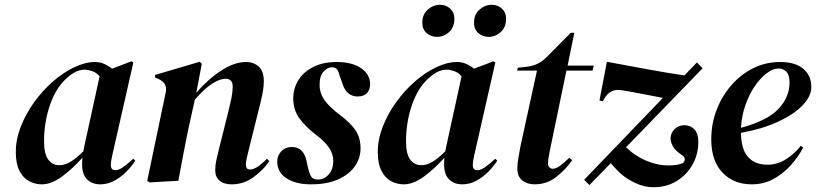

<svg xmlns="http://www.w3.org/2000/svg" viewBox="-20 -755 3409 802"><path d="M155 15Q127 15 102 2Q77 -11 61.5 -41Q46 -71 46 -120Q46 -173 67 -226.5Q88 -280 123 -328.5Q158 -377 201 -414.5Q244 -452 290 -474Q336 -496 377 -496Q397 -496 414.5 -488.5Q432 -481 448 -468L529 -499L537 -494L450 -111Q443 -83 443 -65Q443 -44 462 -44Q476 -44 494.5 -57Q513 -70 537 -92L545 -84Q530 -60 507.5 -37.5Q485 -15 457.5 0Q430 15 399 15Q365 15 344 -5.5Q323 -26 323 -69Q323 -83 324 -96Q284 -51 239.5 -18Q195 15 155 15ZM164 -165Q164 -112 181.5 -88.5Q199 -65 228 -65Q252 -65 276 -80Q300 -95 328 -123Q330 -135 333 -148L396 -436Q383 -452 365 -458Q347 -464 333 -464Q290 -464 243 -413Q206 -372 185 -305Q164 -238 164 -165Z M604 7 595 0 672 -368Q681 -407 644 -424L627 -432L628 -442L814 -497L823 -489L800 -368Q852 -427 906 -461.5Q960 -496 1008 -496Q1040 -496 1061 -476.5Q1082 -457 1082 -416Q1082 -395 1078 -372.5Q1074 -350 1068 -326L1015 -113Q1011 -97 1009 -86.5Q1007 -76 1007 -68Q1007 -47 1024 -47Q1052 -47 1095 -92L1105 -82Q1080 -45 1039 -15Q998 15 948 15Q915 15 897 -0.5Q879 -16 879 -44Q879 -65 884 -87.5Q889 -110 895 -134L934 -290Q942 -322 947 -347Q952 -372 952 -393Q952 -411 944 -418.5Q936 -426 922 -426Q898 -426 865.5 -405Q833 -384 794 -339L766 -213Q755 -160 745 -107Q735 -54 725 0Z M1279 15Q1216 15 1177 -10Q1138 -35 1138 -81Q1138 -105 1155 -123Q1172 -141 1199 -141Q1249 -141 1261 -80L1267 -52Q1272 -31 1279.5 -18Q1287 -5 1309 -5Q1334 -5 1353 -26Q1372 -47 1372 -84Q1372 -112 1354.5 -138Q1337 -164 1296 -195Q1255 -227 1230 -261.5Q1205 -296 1205 -344Q1205 -386 1226.5 -420.5Q1248 -455 1289 -475.5Q1330 -496 1386 -496Q1451 -496 1488.5 -470Q1526 -444 1526 -403Q1526 -381 1513 -366.5Q1500 -352 1474 -352Q1426 -352 1409 -410L1399 -438Q1394 -458 1387 -466Q1380 -474 1365 -474Q1349 -474 1332 -456.5Q1315 -439 1315 -401Q1315 -365 1336.5 -335.5Q1358 -306 1401 -274Q1445 -241 1465.5 -210Q1486 -179 1486 -135Q1486 -94 1462 -60Q1438 -26 1392 -5.5Q1346 15 1279 15Z M1667 15Q1639 15 1614 2Q1589 -11 1573.5 -41Q1558 -71 1558 -120Q1558 -173 1579 -226.5Q1600 -280 1635 -328.5Q1670 -377 1713 -414.5Q1756 -452 1802 -474Q1848 -496 1889 -496Q1909 -496 1926.5 -488.5Q1944 -481 1960 -468L2041 -499L2049 -494L1962 -111Q1955 -83 1955 -65Q1955 -44 1974 -44Q1988 -44 2006.5 -57Q2025 -70 2049 -92L2057 -84Q2042 -60 2019.5 -37.5Q1997 -15 1969.5 0Q1942 15 1911 15Q1877 15 1856 -5.5Q1835 -26 1835 -69Q1835 -83 1836 -96Q1796 -51 1751.5 -18Q1707 15 1667 15ZM1676 -165Q1676 -112 1693.5 -88.5Q1711 -65 1740 -65Q1764 -65 1788 -80Q1812 -95 1840 -123Q1842 -135 1845 -148L1908 -436Q1895 -452 1877 -458Q1859 -464 1845 -464Q1802 -464 1755 -413Q1718 -372 1697 -305Q1676 -238 1676 -165ZM1805 -601Q1781 -601 1762.5 -616.5Q1744 -632 1744 -660Q1744 -695 1767 -715Q1790 -735 1818 -735Q1843 -735 1860.5 -719Q1878 -703 1878 -677Q1878 -641 1856 -621Q1834 -601 1805 -601ZM2021 -601Q1997 -601 1978.5 -616.5Q1960 -632 1960 -660Q1960 -695 1983 -715Q2006 -735 2033 -735Q2059 -735 2076.5 -719Q2094 -703 2094 -677Q2094 -641 2071.5 -621Q2049 -601 2021 -601Z M2213 15Q2182 15 2161.5 -1.5Q2141 -18 2141 -50Q2141 -70 2145 -93.5Q2149 -117 2154 -144L2223 -460H2140L2143 -472L2179 -476Q2207 -479 2228 -490Q2249 -501 2268 -521L2364 -618H2379L2351 -481H2460L2455 -460H2346L2277 -127Q2273 -108 2271 -94.5Q2269 -81 2269 -72Q2269 -62 2275 -56Q2281 -50 2288 -50Q2302 -50 2318 -61.5Q2334 -73 2358 -96L2370 -86Q2345 -49 2305 -17Q2265 15 2213 15Z M2442 18 2420 -4 2749 -346Q2712 -353 2669.5 -361.5Q2627 -370 2578 -378Q2530 -387 2504 -343L2498 -332L2484 -335L2515 -497Q2596 -482 2682.5 -466Q2769 -450 2839 -440L2891 -494L2915 -470L2595 -140Q2630 -105 2677.5 -84.5Q2725 -64 2773 -64Q2790 -64 2804 -66Q2818 -68 2828 -72Q2840 -77 2840.5 -88Q2841 -99 2830 -106Q2799 -127 2790 -145Q2781 -163 2781 -175Q2781 -199 2797.5 -215.5Q2814 -232 2839 -232Q2864 -232 2880.5 -214.5Q2897 -197 2897 -162Q2897 -111 2873 -68Q2849 -25 2807 1Q2765 27 2710 27Q2668 27 2626.5 6Q2585 -15 2558 -44L2531 -73Z M3120 15Q3045 15 2998 -34Q2951 -83 2951 -173Q2951 -237 2973 -295Q2995 -353 3034.5 -398.5Q3074 -444 3126 -470Q3178 -496 3239 -496Q3302 -496 3335.5 -467.5Q3369 -439 3369 -392Q3369 -353 3332.5 -315Q3296 -277 3230 -246.5Q3164 -216 3075 -200Q3076 -131 3105 -99Q3134 -67 3185 -67Q3228 -67 3264 -90.5Q3300 -114 3325 -146L3335 -139Q3315 -100 3283.5 -65Q3252 -30 3211 -7.5Q3170 15 3120 15ZM3232 -469Q3209 -469 3182.5 -449Q3156 -429 3132.5 -394.5Q3109 -360 3093.5 -315.5Q3078 -271 3075 -221Q3185 -251 3231.5 -300Q3278 -349 3278 -411Q3278 -441 3265 -455Q3252 -469 3232 -469Z"/></svg>

Font: DM Serif Display
Style: Italic
Weight: 400
Italic angle: -12°
Designer: Colophon Foundry, Frank Grießhammer
Foundry: Colophon Foundry
Version: Version 5.100; ttfautohint (v1.8.2)